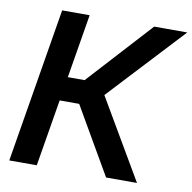

<svg xmlns="http://www.w3.org/2000/svg" viewBox="-81 -809 891 890"><g transform="rotate(10 364.5 -364.0)"><path d="M20 0 140.6 -727.5H270L220.2 -427.2H299.3L573.7 -727.5H729.5L401.4 -375L621.1 0H475.6L293.5 -314.5H201.7L149.4 0Z"/></g></svg>

Font: Inter 28pt SemiBold
Style: Italic
Weight: 600
Italic angle: -9.3988°
Designer: Rasmus Andersson
Foundry: rsms
Version: Version 4.001;git-66647c0bb